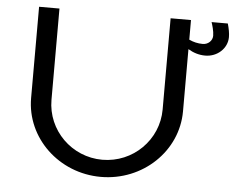

<svg xmlns="http://www.w3.org/2000/svg" viewBox="-51 -760 1011 826"><g transform="rotate(5 455.0 -347.0)"><path d="M85 -700V-306C85 -133.8 231.9 6 413 6C594.1 6 741 -133.8 741 -306V-574.4C763.6 -560.8 787.8 -553 815.2 -553C867.5 -553 910 -592.4 910 -641C910 -657.7 906.5 -676.4 900.2 -699H830C834 -687 842 -661 842 -641C842 -619.5 823.3 -602 800.3 -602C778.7 -602 759 -606.7 741 -615.4V-700H653V-306C653 -174.6 545.5 -68 413 -68C280.5 -68 173 -174.6 173 -306V-700Z"/></g></svg>

Font: Resamitz
Style: Bold
Weight: 700
Designer: gluk
Foundry: gluk
Version: Version 0.047